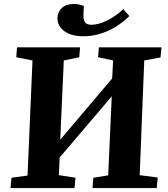

<svg xmlns="http://www.w3.org/2000/svg" viewBox="-20 -949 846 969"><path d="M544 -463 281 -154 277 -65 361 -52 356 0H33L38 -52L119 -63L144 -644L62 -660L66 -710H384L380 -660L302 -644L284 -244L546 -553L551 -644L475 -660L479 -710H795L790 -659L708 -644L685 -65L776 -53L771 0H447L451 -52L526 -64ZM402 -766Q340 -766 305 -791.5Q270 -817 270 -857Q270 -888 292 -908.5Q314 -929 353 -929Q368 -929 380.5 -926Q393 -923 403 -919L401 -871Q401 -847 410 -835.5Q419 -824 442 -824Q478 -824 522.5 -846.5Q567 -869 602 -903Q603 -902 614 -889Q625 -876 633 -868Q583 -819 523 -792.5Q463 -766 402 -766Z"/></svg>

Font: Literata 36pt
Style: Bold Italic
Weight: 700
Italic angle: -2°
Designer: Latin by Veronika Burian and Jose Scaglione. Greek by Irene Vlachou. Cyrillic by Vera Evstafieva
Foundry: TypeTogether
Version: Version 3.002